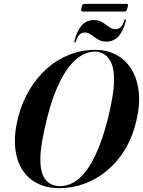

<svg xmlns="http://www.w3.org/2000/svg" viewBox="-20 -971 745 1001"><path d="M477 -711Q538 -711 586.2 -685.2Q634.5 -659.5 664.8 -611Q695 -562.5 703 -494.2Q711 -426 691 -341Q671.5 -257.5 632 -192.2Q592.5 -127 538.5 -82Q484.5 -37 420.8 -13.5Q357 10 289 10Q224.5 10 174.5 -15.2Q124.5 -40.5 94.5 -88.8Q64.5 -137 58.8 -207.2Q53 -277.5 76.5 -367Q96.5 -440.5 134 -503.5Q171.5 -566.5 223.8 -613Q276 -659.5 340.2 -685.2Q404.5 -711 477 -711ZM293 -0.5Q325.5 -0.5 358.5 -17Q391.5 -33.5 423.5 -73Q455.5 -112.5 485.5 -180Q515.5 -247.5 542 -350Q558.5 -417 566.5 -467.8Q574.5 -518.5 574.5 -555.5Q575 -606.5 562 -638.5Q549 -670.5 526.2 -686.2Q503.5 -702 474.5 -702Q440.5 -702 406 -682.5Q371.5 -663 339.2 -621.8Q307 -580.5 278 -514.5Q249 -448.5 225.5 -355.5Q207.5 -283 199 -230.8Q190.5 -178.5 190.5 -141.5Q190 -67.5 217.8 -34Q245.5 -0.5 293 -0.5ZM533.5 -754Q514 -754 499.5 -761Q485 -768 472.8 -777.5Q460.5 -787 448.5 -794.2Q436.5 -801.5 422.5 -801.5Q388.5 -801.5 376.5 -756.5Q375 -750 370.5 -750Q366 -750 367.5 -756.5Q381.5 -811 406 -838.8Q430.5 -866.5 470.5 -866.5Q490 -866.5 504.5 -859.5Q519 -852.5 531.2 -843Q543.5 -833.5 555.8 -826.2Q568 -819 582 -819Q615.5 -819 627.5 -864Q629 -870.5 633.5 -870.5Q638 -870.5 636.5 -864Q623 -810 598.2 -782Q573.5 -754 533.5 -754ZM405 -931Q408 -943 411.2 -947Q414.5 -951 421.5 -951H638.5Q645.5 -951 647 -947.5Q648.5 -944 645 -931Q642 -919.5 638.8 -915.2Q635.5 -911 628.5 -911H411.5Q404.5 -911 403.2 -915.2Q402 -919.5 405 -931Z"/></svg>

Font: Fraunces 120pt SemiBold
Style: Italic
Weight: 600
Italic angle: -16°
Version: Version 1.000;[b76b70a41]